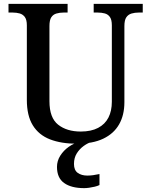

<svg xmlns="http://www.w3.org/2000/svg" viewBox="-20 -734 774 994"><path d="M378 10Q297 10 239 -12.5Q181 -35 150 -85Q119 -135 119 -217V-603Q119 -632 108.5 -646Q98 -660 81.5 -664.5Q65 -669 46 -669H24V-714H330V-669H309Q289 -669 272 -664Q255 -659 245.5 -644.5Q236 -630 236 -599V-210Q236 -124 281 -88.5Q326 -53 398 -53Q452 -53 488 -72Q524 -91 541.5 -125.5Q559 -160 559 -207V-603Q559 -632 549 -646Q539 -660 522.5 -664.5Q506 -669 486 -669H465V-714H719V-669H698Q678 -669 661 -664Q644 -659 634 -644.5Q624 -630 624 -599V-205Q624 -138 596.5 -90Q569 -42 514.5 -16Q460 10 378 10ZM416 240Q349 240 312 213.5Q275 187 275 130Q275 99 292 72Q309 45 336 26Q363 7 393 0H456Q435 6 413.5 21.5Q392 37 377.5 60Q363 83 363 115Q363 147 382.5 161Q402 175 432 175Q446 175 461.5 173Q477 171 495 167V224Q485 229 470.5 232.5Q456 236 441.5 238Q427 240 416 240Z"/></svg>

Font: Noto Serif Armenian Medium
Style: Regular
Weight: 500
Version: Version 2.007